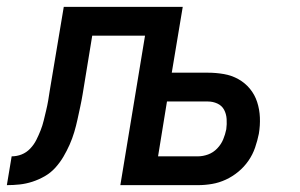

<svg xmlns="http://www.w3.org/2000/svg" viewBox="-55 -540 875 560"><path d="M-35 0 -21 -84Q-6 -84 8 -89.5Q22 -95 33 -106.5Q44 -118 51 -132Q58 -146 63.5 -160Q69 -174 72.5 -188.5Q76 -203 79.5 -217.5Q83 -232 85.5 -246.5Q88 -261 90 -275L131 -520H478L446 -328H551Q575 -328 598 -324Q621 -320 640.5 -309Q660 -298 674 -281Q688 -264 695 -242.5Q702 -221 703 -197.5Q704 -174 700 -150Q696 -130 689 -109.5Q682 -89 669.5 -71Q657 -53 640 -39Q623 -25 603.5 -16Q584 -7 563.5 -3.5Q543 0 522 0H296L368 -436H214L186 -265Q183 -247 179 -228.5Q175 -210 171 -191.5Q167 -173 161.5 -154.5Q156 -136 148 -118Q140 -100 130 -83Q120 -66 106.5 -51Q93 -36 75.5 -26Q58 -16 39.5 -10Q21 -4 2.5 -2Q-16 0 -35 0ZM522 -84Q537 -84 552 -89.5Q567 -95 578.5 -107Q590 -119 596 -133.5Q602 -148 605 -163Q607 -178 606 -193Q605 -208 598.5 -220Q592 -232 579 -238Q566 -244 551 -244H432L406 -84Z"/></svg>

Font: Iosevka Aile Medium Oblique
Style: Regular
Weight: 500
Italic angle: -9°
Designer: Belleve Invis
Foundry: Belleve Invis
Version: Version 31.1.0; ttfautohint (v1.8.4)